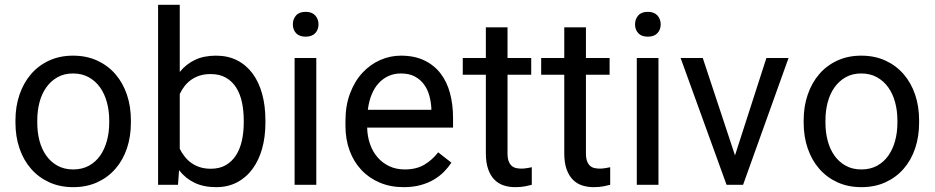

<svg xmlns="http://www.w3.org/2000/svg" viewBox="-20 -770 3894 800"><path d="M44.4 -269Q44.4 -326.7 61.3 -375.7Q78.1 -424.8 109.1 -460.9Q140.1 -497.1 184.6 -517.6Q229 -538.1 284.2 -538.1Q340.3 -538.1 385 -517.6Q429.7 -497.1 460.9 -460.9Q492.2 -424.8 508.8 -375.7Q525.4 -326.7 525.4 -269V-258.3Q525.4 -200.7 508.8 -151.6Q492.2 -102.5 460.9 -66.7Q429.7 -30.8 385.3 -10.5Q340.8 9.8 285.2 9.8Q229.5 9.8 185.1 -10.5Q140.6 -30.8 109.4 -66.7Q78.1 -102.5 61.3 -151.6Q44.4 -200.7 44.4 -258.3ZM135.3 -258.3Q135.3 -218.8 144.5 -183.6Q153.8 -148.4 172.6 -121.8Q191.4 -95.2 219.5 -79.6Q247.6 -64 285.2 -64Q322.3 -64 350.6 -79.6Q378.9 -95.2 397.5 -121.8Q416 -148.4 425.5 -183.6Q435.1 -218.8 435.1 -258.3V-269Q435.1 -308.1 425.5 -343.5Q416 -378.9 397.2 -405.5Q378.4 -432.1 350.1 -448Q321.8 -463.9 284.2 -463.9Q247.1 -463.9 219.2 -448Q191.4 -432.1 172.6 -405.5Q153.8 -378.9 144.5 -343.5Q135.3 -308.1 135.3 -269Z M1085.9 -258.3Q1085.9 -200.2 1072.3 -151.1Q1058.6 -102.1 1032.2 -66.2Q1005.9 -30.3 967.8 -10.3Q929.7 9.8 880.9 9.8Q828.6 9.8 790.5 -8.5Q752.4 -26.9 726.1 -61L721.7 0H638.7V-750H729V-470.2Q755.4 -502.9 792.5 -520.5Q829.6 -538.1 879.9 -538.1Q929.7 -538.1 968 -518.6Q1006.3 -499 1032.5 -463.6Q1058.6 -428.2 1072.3 -378.7Q1085.9 -329.1 1085.9 -268.6ZM995.6 -268.6Q995.6 -308.1 988.3 -343Q981 -377.9 964.6 -404.3Q948.2 -430.7 921.9 -446Q895.5 -461.4 857.4 -461.4Q832.5 -461.4 812.5 -455.1Q792.5 -448.7 776.6 -437.5Q760.7 -426.3 749 -411.1Q737.3 -396 729 -378.4V-149.9Q737.8 -132.3 749.8 -117.2Q761.7 -102.1 777.6 -90.8Q793.5 -79.6 813.5 -73.2Q833.5 -66.9 858.4 -66.9Q895 -66.9 920.9 -82Q946.8 -97.2 963.4 -123Q980 -148.9 987.8 -183.8Q995.6 -218.8 995.6 -258.3Z M1297.9 0H1207.5V-528.3H1297.9ZM1200.2 -668.5Q1200.2 -690.4 1213.6 -705.6Q1227.1 -720.7 1253.4 -720.7Q1279.8 -720.7 1293.5 -705.6Q1307.1 -690.4 1307.1 -668.5Q1307.1 -646.5 1293.5 -631.8Q1279.8 -617.2 1253.4 -617.2Q1227.1 -617.2 1213.6 -631.8Q1200.2 -646.5 1200.2 -668.5Z M1661.6 9.8Q1606.4 9.8 1561.8 -9.3Q1517.1 -28.3 1485.4 -62.3Q1453.6 -96.2 1436.5 -143.1Q1419.4 -189.9 1419.4 -245.6V-266.1Q1419.4 -330.6 1438.7 -381.3Q1458 -432.1 1490.2 -466.8Q1522.5 -501.5 1564 -519.8Q1605.5 -538.1 1650.4 -538.1Q1707 -538.1 1748 -518.3Q1789.1 -498.5 1815.7 -463.9Q1842.3 -429.2 1855 -381.8Q1867.7 -334.5 1867.7 -278.8V-238.3H1509.8Q1510.7 -201.7 1521.7 -169.9Q1532.7 -138.2 1553 -114.7Q1573.2 -91.3 1601.8 -77.6Q1630.4 -64 1666.5 -64Q1714.4 -64 1747.6 -83.5Q1780.8 -103 1805.7 -135.3L1860.8 -92.3Q1848.1 -72.8 1830.1 -54.4Q1812 -36.1 1787.8 -21.7Q1763.7 -7.3 1732.4 1.2Q1701.2 9.8 1661.6 9.8ZM1650.4 -463.9Q1623 -463.9 1600.1 -453.9Q1577.1 -443.8 1559.1 -424.8Q1541 -405.8 1529.1 -377.4Q1517.1 -349.1 1512.7 -312.5H1777.3V-319.3Q1775.9 -345.7 1768.8 -371.6Q1761.7 -397.5 1746.8 -418Q1731.9 -438.5 1708.5 -451.2Q1685.1 -463.9 1650.4 -463.9Z M2094.7 -656.2V-528.3H2193.4V-458.5H2094.7V-130.9Q2094.7 -110.4 2099.6 -97.9Q2104.5 -85.4 2112.5 -78.6Q2120.6 -71.8 2131.1 -69.6Q2141.6 -67.4 2152.8 -67.4Q2164.1 -67.4 2176.5 -69.6Q2189 -71.8 2195.8 -73.2V0Q2185.1 2.9 2168 6.3Q2150.9 9.8 2126.5 9.8Q2101.6 9.8 2079.3 2.7Q2057.1 -4.4 2040.5 -21Q2023.9 -37.6 2014.2 -64.7Q2004.4 -91.8 2004.4 -131.3V-458.5H1908.2V-528.3H2004.4V-656.2Z M2421.4 -656.2V-528.3H2520V-458.5H2421.4V-130.9Q2421.4 -110.4 2426.3 -97.9Q2431.2 -85.4 2439.2 -78.6Q2447.3 -71.8 2457.8 -69.6Q2468.3 -67.4 2479.5 -67.4Q2490.7 -67.4 2503.2 -69.6Q2515.6 -71.8 2522.5 -73.2V0Q2511.7 2.9 2494.6 6.3Q2477.5 9.8 2453.1 9.8Q2428.2 9.8 2406 2.7Q2383.8 -4.4 2367.2 -21Q2350.6 -37.6 2340.8 -64.7Q2331.1 -91.8 2331.1 -131.3V-458.5H2234.9V-528.3H2331.1V-656.2Z M2723.6 0H2633.3V-528.3H2723.6ZM2626 -668.5Q2626 -690.4 2639.4 -705.6Q2652.8 -720.7 2679.2 -720.7Q2705.6 -720.7 2719.2 -705.6Q2732.9 -690.4 2732.9 -668.5Q2732.9 -646.5 2719.2 -631.8Q2705.6 -617.2 2679.2 -617.2Q2652.8 -617.2 2639.4 -631.8Q2626 -646.5 2626 -668.5Z M3042.5 -122.6 3173.3 -528.3H3265.6L3076.2 0H3007.3L2815.9 -528.3H2908.2Z M3328.6 -269Q3328.6 -326.7 3345.5 -375.7Q3362.3 -424.8 3393.3 -460.9Q3424.3 -497.1 3468.8 -517.6Q3513.2 -538.1 3568.4 -538.1Q3624.5 -538.1 3669.2 -517.6Q3713.9 -497.1 3745.1 -460.9Q3776.4 -424.8 3793 -375.7Q3809.6 -326.7 3809.6 -269V-258.3Q3809.6 -200.7 3793 -151.6Q3776.4 -102.5 3745.1 -66.7Q3713.9 -30.8 3669.4 -10.5Q3625 9.8 3569.3 9.8Q3513.7 9.8 3469.2 -10.5Q3424.8 -30.8 3393.6 -66.7Q3362.3 -102.5 3345.5 -151.6Q3328.6 -200.7 3328.6 -258.3ZM3419.4 -258.3Q3419.4 -218.8 3428.7 -183.6Q3438 -148.4 3456.8 -121.8Q3475.6 -95.2 3503.7 -79.6Q3531.7 -64 3569.3 -64Q3606.4 -64 3634.8 -79.6Q3663.1 -95.2 3681.6 -121.8Q3700.2 -148.4 3709.7 -183.6Q3719.2 -218.8 3719.2 -258.3V-269Q3719.2 -308.1 3709.7 -343.5Q3700.2 -378.9 3681.4 -405.5Q3662.6 -432.1 3634.3 -448Q3606 -463.9 3568.4 -463.9Q3531.2 -463.9 3503.4 -448Q3475.6 -432.1 3456.8 -405.5Q3438 -378.9 3428.7 -343.5Q3419.4 -308.1 3419.4 -269Z"/></svg>

Font: Nahid FD
Style: FD
Weight: 400
Foundry: DejaVu fonts team - Redesigned by Saber Rastikerdar
Version: Version 0.3.0